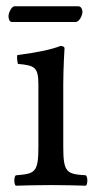

<svg xmlns="http://www.w3.org/2000/svg" viewBox="-20 -588 311 610"><path d="M181 -122V-321C181 -371 185 -435 185 -435C185 -439 180 -442 172 -442C144 -431 104 -422 35 -413C33 -407 35 -391 37 -385C92 -380 102 -374 102 -317V-122C102 -39 91 -36 30 -31C24 -25 24 -4 30 2C63 1 102 0 142 0C182 0 220 1 253 2C259 -4 259 -25 253 -31C192 -35 181 -39 181 -122ZM220 -518C232 -518 242 -539 242 -551C242 -557 238 -568 229 -568H26C17 -568 7 -548 7 -536C7 -529 10 -518 18 -518Z"/></svg>

Font: Libertinus Serif
Style: Regular
Weight: 400
Designer: Philipp H. Poll, Khaled Hosny
Foundry: Caleb Maclennan
Version: Version 7.050;RELEASE